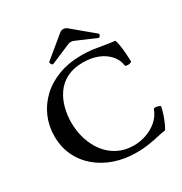

<svg xmlns="http://www.w3.org/2000/svg" viewBox="-200 -1020 1122 1182"><g transform="rotate(-30 360.5 -429.5)"><path d="M430 13Q348 13 277.5 -11Q207 -35 153.5 -80Q100 -125 70.5 -187.5Q41 -250 41 -326Q41 -398 68 -461Q95 -524 146 -572.5Q197 -621 270 -648.5Q343 -676 435 -676Q478 -676 514 -671Q550 -666 584.5 -659.5Q619 -653 660 -649Q669 -626 673.5 -586Q678 -546 680 -492Q680 -486 668.5 -483Q657 -480 645.5 -481.5Q634 -483 634 -488Q629 -529 600.5 -562Q572 -595 526 -614Q480 -633 419 -633Q352 -633 305 -609Q258 -585 229 -544Q200 -503 186.5 -452Q173 -401 173 -347Q173 -285 190.5 -229Q208 -173 242 -128.5Q276 -84 325.5 -58.5Q375 -33 438 -33Q483 -33 526.5 -48Q570 -63 604.5 -92.5Q639 -122 655 -166Q657 -172 672 -170.5Q687 -169 696 -164Q702 -161 702 -156Q698 -136 689 -108.5Q680 -81 669 -56Q658 -31 649 -18Q641 -17 631.5 -15.5Q622 -14 608 -11Q572 -2 525.5 5.5Q479 13 430 13ZM258 -716Q252 -713 245 -723.5Q238 -734 243 -740L391 -862Q404 -872 418 -872Q431 -872 444 -862L593 -738Q598 -733 591.5 -723Q585 -713 578 -716L438 -776Q433 -778 428 -779Q423 -780 418 -780Q407 -780 399 -776Z"/></g></svg>

Font: Junicode SmExp
Style: Bold
Weight: 700
Width: 6
Designer: Peter S. Baker
Version: Version 2.205; ttfautohint (v1.8.4)